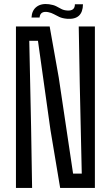

<svg xmlns="http://www.w3.org/2000/svg" viewBox="-20 -931 549 951"><path d="M59 0V-800H226L271 -547L342 -71H385L375 -518L370 -800H450V0H278L230 -287L168 -729H125L134 -303L139 0ZM136 -844Q138 -880 161.5 -897.5Q185 -915 223 -910Q245 -907 258.5 -900Q272 -893 284 -886.5Q296 -880 313 -879Q351 -876 351 -910H391Q390 -832 312 -838Q289 -840 274 -847Q259 -854 246.5 -861Q234 -868 218 -871Q179 -878 176 -844Z"/></svg>

Font: Big Shoulders Text
Style: Regular
Weight: 400
Designer: Patric King
Foundry: XO Type Co
Version: Version 1.000; ttfautohint (v1.8.2)